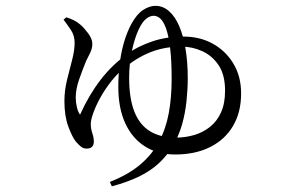

<svg xmlns="http://www.w3.org/2000/svg" viewBox="-20 -573 1040 665"><path d="M200.1 -505 209.8 -513.1Q224 -508.7 236.2 -502.6Q248.5 -496.4 259.1 -487Q270.4 -477.3 285.1 -457.9Q299.8 -438.4 299.8 -421.2Q299.8 -405.9 292.4 -390.3Q285.1 -374.8 277.8 -360.7Q265.8 -331.3 254 -297.7Q242.3 -264.1 242.3 -235.2Q242.3 -218.3 246.3 -201.7Q250.3 -185.1 257.3 -175.8Q287.5 -243.2 328.2 -296.3Q368.8 -349.5 426.4 -390Q457.6 -412.3 506.7 -429.3Q555.8 -446.3 616.2 -446.3Q672.3 -446.3 716.9 -421.7Q761.6 -397.1 788.3 -352.8Q815.1 -308.5 815.1 -249.3Q815.1 -184.1 787.1 -136.7Q759.2 -89.4 707.9 -63.7Q656.6 -37.9 586.5 -37.9Q525.9 -37.9 481.7 -66.1Q437.5 -94.3 413.6 -146.6Q389.8 -199 389.8 -271.2Q389.8 -322.1 395.9 -362.8Q402 -403.6 412.2 -435.4Q422.4 -467.1 435.4 -490.7Q454.4 -525.1 476.4 -539Q498.4 -552.8 518.2 -552.8Q544.6 -552.8 565.6 -534.2Q586.6 -515.6 600.9 -482.2Q615.2 -448.7 622.7 -402.9Q630.3 -357.1 630.3 -302.8Q630.3 -264.2 625.9 -222.3Q621.6 -180.5 610.1 -140.3Q598.5 -100.1 576.9 -64.8Q556.5 -31.7 529.1 -6.6Q501.6 18.6 462.8 37.8Q424 57 367.4 72.4L360.4 57.1Q423.4 32.4 464.6 -2.1Q505.8 -36.5 530.2 -81.6Q554.5 -126.6 564.5 -180.9Q574.5 -235.1 574.5 -299.3Q574.5 -365.1 569.1 -407.8Q563.8 -450.4 555 -474.7Q546.2 -499 535.3 -508.7Q524.3 -518.4 512.3 -518.4Q499.3 -518.4 486.2 -507.9Q473.1 -497.5 461.2 -472.8Q446.4 -441.9 436.8 -396.8Q427.3 -351.6 427.3 -303.9Q427.3 -232.3 445.4 -186.4Q463.4 -140.6 499.4 -118.5Q535.4 -96.4 589.1 -96.4Q622.2 -96.4 652.7 -105.4Q683.2 -114.3 707.5 -133.7Q731.7 -153 745.6 -183.9Q759.5 -214.8 759.5 -258.7Q759.5 -314.1 737.1 -347.3Q714.6 -380.5 680.2 -395.9Q645.7 -411.4 609.9 -411.4Q557 -412.1 510 -395.5Q463 -378.8 416.4 -342.4Q389.1 -321.4 366.7 -293.2Q344.3 -265 328.1 -235.9Q311.9 -206.7 303.2 -182Q294.4 -157.3 294.4 -143.5Q294.4 -130.4 297.1 -120.7Q299.8 -111.1 302.4 -102.6Q305 -94.2 305 -82.2Q305 -71.5 299 -64.9Q293.1 -58.3 279.9 -58.3Q268.8 -58.3 260.5 -65Q252.2 -71.6 243.1 -82.1Q229.9 -98.6 216.5 -134.9Q203.1 -171.2 203.1 -222.6Q203.1 -259.8 212.2 -296.3Q221.3 -332.7 229.9 -366Q238.5 -399.2 238.5 -424.8Q238.5 -449.9 225.3 -469.6Q212 -489.4 200.1 -505Z"/></svg>

Font: Noto Serif JP
Style: Regular
Weight: 200
Designer: Ryoko NISHIZUKA 西塚涼子 (kana & ideographs); Frank Grießhammer (Latin, Greek & Cyrillic); Wenlong ZHANG 张文龙 (bopomofo); San
Foundry: Adobe
Version: Version 2.001;hotconv 1.1.0;makeotfexe 2.6.0